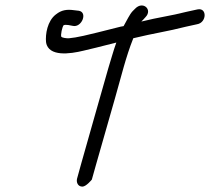

<svg xmlns="http://www.w3.org/2000/svg" viewBox="-20 -697 780 713"><path d="M219 -604C221 -605 224 -605 234 -604L250 -601C283 -593 307 -651 273 -657L256 -659C228 -663 208 -660 187 -643C156 -619 148 -570 151 -540H152L151 -539C161 -486 238 -496 291 -509C314 -514 353 -524 412 -539C401 -509 393 -478 382 -443C350 -333 314 -202 282 -91L266 -33C263 -20 269 -4 286 -4C300 -4 321 -30 321 -30L337 -87C359 -163 385 -256 407 -332C430 -412 447 -485 475 -555C553 -574 601 -580 671 -598L712 -607C748 -613 750 -670 713 -662L672 -653C614 -638 569 -633 505 -617C506 -619 510 -622 510 -622L520 -633C548 -661 511 -695 482 -665L472 -655C461 -643 451 -621 439 -600L428 -598C360 -581 314 -569 290 -564C268 -559 249 -556 237 -555C227 -554 211 -557 208 -560C204 -565 211 -599 217 -604Z"/></svg>

Font: Stray Cat
Style: BdObl
Weight: 700
Version: Version 1.0